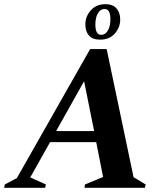

<svg xmlns="http://www.w3.org/2000/svg" viewBox="-53 -900 790 920"><path d="M-33 0 -30 -16 28 -47 379 -665H458L587 -51L645 -16L641 0H352L354 -16L441 -52L408 -219H187L92 -50L167 -16L163 0ZM216 -272H398L350 -511ZM427 -710Q390 -710 373 -730Q356 -750 356 -782Q356 -822 382.5 -851Q409 -880 452 -880Q488 -880 505.5 -859.5Q523 -839 523 -807Q523 -768 497 -739Q471 -710 427 -710ZM432 -733Q452 -733 464 -754Q476 -775 476 -808Q476 -857 448 -857Q428 -857 416 -836.5Q404 -816 404 -782Q404 -733 432 -733Z"/></svg>

Font: Spectral SC
Style: Bold Italic
Weight: 700
Italic angle: -10°
Designer: Jean-Baptiste Levee
Foundry: Production Type
Version: Version 2.001